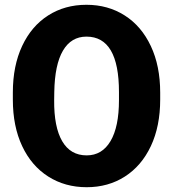

<svg xmlns="http://www.w3.org/2000/svg" viewBox="-20 -780 730 810"><path d="M655.8 -359.9Q655.8 -247.6 616.5 -163.8Q577.1 -80.1 506.8 -35.2Q436.5 9.8 345.7 9.8Q254.4 9.8 183.6 -35.2Q112.8 -80.1 73.5 -163.6Q34.2 -247.1 34.2 -359.9V-389.6Q34.2 -502.4 73.5 -586.2Q112.8 -669.9 183.1 -714.8Q253.4 -759.8 344.7 -759.8Q435.5 -759.8 506.1 -714.8Q576.7 -669.9 616.2 -585.9Q655.8 -502 655.8 -389.6ZM481.9 -391.6Q481.9 -625.5 344.7 -625.5Q280.3 -625.5 245.6 -566.4Q210.9 -507.3 209 -391.6L208.5 -357.4Q207.5 -244.1 242.4 -184.3Q277.3 -124.5 345.7 -124.5Q410.6 -124.5 446.3 -184.8Q481.9 -245.1 481.9 -357.4Z"/></svg>

Font: Mardoto Black
Style: Regular
Weight: 900
Designer: Christian Robertson, Vahan Hovhannisyan
Foundry: Google
Version: Version 1.000